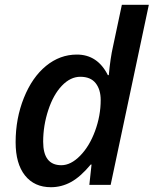

<svg xmlns="http://www.w3.org/2000/svg" viewBox="-20 -780 648 810"><path d="M304.2 -549.8Q391.6 -549.8 435.1 -462.9H439Q445.3 -534.2 457 -585L494.1 -759.8H607.9L446.8 0H356.9L366.2 -85.9H362.8Q319.8 -34.2 279.8 -12.2Q239.7 9.8 194.8 9.8Q125 9.8 85.4 -39.8Q45.9 -89.4 45.9 -180.2Q45.9 -280.3 80.8 -367.2Q115.7 -454.1 174.3 -502Q232.9 -549.8 304.2 -549.8ZM238.8 -83Q278.8 -83 318.1 -123Q357.4 -163.1 381.1 -227.5Q404.8 -292 404.8 -357.9Q404.8 -402.3 383.5 -429.2Q362.3 -456.1 318.8 -456.1Q277.3 -456.1 241.2 -418.5Q205.1 -380.9 183.6 -315.4Q162.1 -250 162.1 -182.1Q162.1 -83 238.8 -83Z"/></svg>

Font: TypoPRO Open Sans
Style: Italic
Weight: 600
Italic angle: -12°
Foundry: Ascender Corporation
Version: Version 1.10